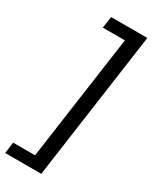

<svg xmlns="http://www.w3.org/2000/svg" viewBox="-262 -737 812 1010"><g transform="rotate(30 144.0 -232.0)"><path d="M311 -681H91L81 -611H215L108 149H-25L-34 217H185Z"/></g></svg>

Font: Ronzino Oblique
Style: Italic
Weight: 400
Italic angle: -8°
Designer: Nunzio Mazzaferro
Foundry: Collletttivo
Version: Version 1.000;Glyphs 3.3 (3337)